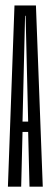

<svg xmlns="http://www.w3.org/2000/svg" viewBox="-20 -696 192 716"><path d="M9.5 0H59L64 -204H85L90 0H139.5L114 -675.5H34ZM64 -242.5 73.5 -637H75.5L85 -242.5Z"/></svg>

Font: Anybody UltraCondensed Light
Style: Regular
Weight: 300
Width: 1
Version: Version 1.113;gftools[0.9.25]